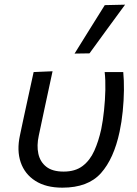

<svg xmlns="http://www.w3.org/2000/svg" viewBox="-20 -812 602 842"><path d="M253.5 11Q181.5 11 135 -18.8Q88.5 -48.5 70.8 -100.2Q53 -152 67.5 -218.5Q72 -239.5 75.8 -257.8Q79.5 -276 83.5 -294Q96 -351 106.2 -398.5Q116.5 -446 127.5 -496L210.5 -499.5Q192 -413.5 176.2 -340.2Q160.5 -267 150 -217Q140.5 -173.5 148.2 -137.8Q156 -102 183 -80.8Q210 -59.5 259 -59.5Q310 -59.5 342.2 -84Q374.5 -108.5 393.5 -150.8Q412.5 -193 424 -246Q431.5 -282.5 436.2 -327.8Q441 -373 442 -417.5Q443 -462 439 -496H520.5Q524 -461 523.5 -416Q523 -371 518.2 -323.8Q513.5 -276.5 504.5 -234.5Q479.5 -116.5 422.8 -52.8Q366 11 253.5 11ZM307 -577Q340.5 -631 373.5 -684Q406.5 -737 439.5 -789.5L528.5 -791.5Q488.5 -737.5 449.8 -684.2Q411 -631 372.5 -578Z"/></svg>

Font: Commissioner
Style: Italic
Weight: 400
Italic angle: -12°
Designer: Kostas Bartsokas
Foundry: Kostas Bartsokas
Version: Version 1.000; ttfautohint (v1.8.3)